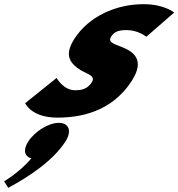

<svg xmlns="http://www.w3.org/2000/svg" viewBox="-33 -548 854 919"><path d="M248.1 40C298.1 40 312.2 80 279.8 130C219.6 223 103.3 299 6.6 351L-13.3 320C-13.3 320 62.9 275 117 210C84.8 201 75.9 170 101.8 130C134.2 80 200.1 40 248.1 40ZM654.5 -528C519.5 -528 391.6 -468 323.6 -363C273.7 -286 302.4 -250 336.9 -223C375.5 -193 429.6 -190 405.6 -153C383.6 -119 351.6 -116 326.6 -116C269.6 -116 237.9 -175 237.9 -175L87.5 -54C87.5 -54 116.8 15 240.8 15C345.8 15 499.3 -9 597.1 -160C665.1 -265 601.8 -303 547.4 -324C512.4 -338 481.6 -346 499.1 -373C514.6 -397 535.2 -404 574.2 -404C628.2 -404 667.5 -372 667.5 -372L800.6 -488C800.6 -488 753.5 -528 654.5 -528Z"/></svg>

Font: Hussar
Style: BdWodka
Weight: 700
Foundry: Cannot Into Space Fonts
Version: Version 2.00